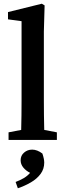

<svg xmlns="http://www.w3.org/2000/svg" viewBox="-20 -753 350 1033"><path d="M26 0V-41L94 -54Q95 -93 95.5 -132Q96 -171 96 -210V-639L23 -649V-688L205 -733L220 -724L216 -583V-210Q216 -171 216.5 -132Q217 -93 218 -54L286 -41V0ZM218 122Q218 156 198.5 182.5Q179 209 146.5 228Q114 247 76 260L64 226Q90 216 108.5 205Q127 194 142 177Q120 166 105.5 148.5Q91 131 91 109Q91 84 109.5 68Q128 52 153 52Q180 52 208 73Q218 102 218 122Z"/></svg>

Font: Source Serif Pro SemiBold
Style: Regular
Weight: 600
Designer: Frank Grießhammer
Foundry: Adobe Systems Incorporated
Version: Version 3.001;hotconv 1.0.111;makeotfexe 2.5.65597